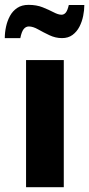

<svg xmlns="http://www.w3.org/2000/svg" viewBox="-38 -778 371 798"><path d="M70.3 0V-528.3H227.1V0ZM-18.1 -619.6Q-18.1 -643.1 -12.9 -667Q-7.8 -690.9 3.4 -711.7Q14.6 -732.4 33.7 -745.1Q52.7 -757.8 80.6 -757.8Q113.8 -757.8 139.4 -747.6Q165 -737.3 184.6 -727.1Q204.1 -716.8 217.8 -716.8Q228 -716.8 235.4 -725.6Q242.7 -734.4 248 -757.3H312.5Q312.5 -735.4 307.6 -711.4Q302.7 -687.5 292 -666.7Q281.2 -646 263.4 -632.8Q245.6 -619.6 219.7 -619.6Q192.9 -619.6 167.5 -631.6Q142.1 -643.6 120.6 -655.8Q99.1 -668 82 -668Q69.3 -668 60.5 -657.2Q51.8 -646.5 46.4 -619.6Z"/></svg>

Font: Comme
Style: Bold
Weight: 700
Version: Version 1.000;gftools[0.9.27]